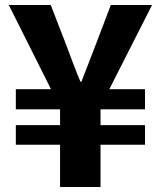

<svg xmlns="http://www.w3.org/2000/svg" viewBox="-20 -744 639 764"><path d="M219 0V-168H43V-246H219V-309H43V-389H183L15 -724H182L242 -569Q256 -532 270 -494.5Q284 -457 300 -419H304Q319 -458 333.5 -495Q348 -532 362 -569L421 -724H585L415 -389H557V-309H380V-246H557V-168H380V0Z"/></svg>

Font: Noto Sans SC ExtraBold
Style: Regular
Weight: 800
Designer: Ryoko NISHIZUKA 西塚涼子 (kana, bopomofo & ideographs); Paul D. Hunt (Latin, Greek & Cyrillic); Sandoll Communications 산돌커뮤니
Foundry: Adobe
Version: Version 2.004-H2;hotconv 1.0.118;makeotfexe 2.5.65603